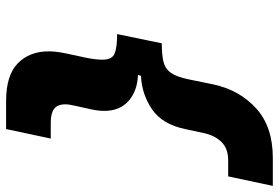

<svg xmlns="http://www.w3.org/2000/svg" viewBox="-166 -638 936 645"><g transform="rotate(90 302.5 -316.0)"><path d="M320 132Q233 132 193 92.5Q153 53 153 -11Q153 -37 160 -69.5Q167 -102 174 -134.5Q181 -167 181 -192Q181 -224 160.5 -232.5Q140 -241 95 -241L126 -391Q164 -391 187.5 -396.5Q211 -402 225 -421.5Q239 -441 247 -481L264 -564Q283 -652 344.5 -708Q406 -764 511 -764H605L573 -614H519Q480 -614 458 -592Q436 -570 428 -534L414 -469Q398 -393 348 -358.5Q298 -324 235 -321L232 -311Q286 -309 319.5 -279.5Q353 -250 353 -198Q353 -178 347.5 -152Q342 -126 336.5 -103Q331 -80 331 -67Q331 -40 346.5 -29Q362 -18 392 -18H446L414 132Z"/></g></svg>

Font: Geist Mono Black
Style: Italic
Weight: 900
Italic angle: -12°
Monospace: yes
Designer: Basement.studio, Andrés Briganti, Mateo Zaragoza
Foundry: Basement.studio, Vercel, Andrés Briganti, Guido Ferreyra, Mateo Zaragoza
Version: Version 1.500; ttfautohint (v1.8.4.7-5d5b)